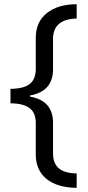

<svg xmlns="http://www.w3.org/2000/svg" viewBox="-20 -734 419 912"><path d="M344.2 -713.9V-646Q231.9 -643.1 231.9 -548.8V-404.8Q231.9 -299.8 123 -280.8V-274.9Q231.9 -255.9 231.9 -150.9V-5.9Q231.9 43 259.8 65.9Q287.6 88.9 344.2 89.8V158.2Q251.5 157.2 200.7 115.7Q149.9 74.2 149.9 -1V-148.9Q150.4 -198.2 120.1 -220.7Q89.8 -243.2 29.8 -243.2V-312Q92.8 -312.5 121.1 -335Q149.4 -357.4 149.9 -404.8V-554.2Q149.9 -629.9 202.6 -671.9Q255.9 -713.9 344.2 -713.9Z"/></svg>

Font: OpenSansHebrew-Regular
Style: Regular
Weight: 400
Foundry: Ascender Corporation, Yanek Iontef
Version: Version 2.001;PS 002.001;hotconv 1.0.70;makeotf.lib2.5.58329